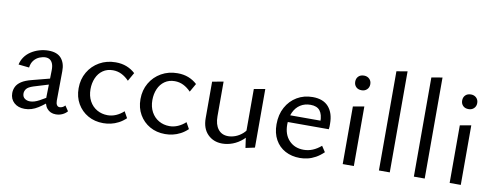

<svg xmlns="http://www.w3.org/2000/svg" viewBox="-61 -1024 3459 1342"><g transform="rotate(10 1668.5 -353.5)"><path d="M371 6Q331 6 308 -22Q285 -50 286 -104L290 -289Q291 -319 284 -337.5Q277 -356 264 -365Q251 -374 232 -374Q213 -374 190.5 -365Q168 -356 151.5 -336Q135 -316 131 -284L55 -292Q61 -321 78 -345.5Q95 -370 121.5 -387.5Q148 -405 180 -414.5Q212 -424 245 -424Q307 -424 336 -390Q365 -356 364 -299L362 -89Q362 -70 369 -59Q376 -48 389 -48Q399 -48 409.5 -53Q420 -58 427 -67L452 -30Q439 -14 417.5 -4Q396 6 371 6ZM150 6Q103 6 74.5 -20Q46 -46 46 -88Q46 -112 56.5 -133.5Q67 -155 92.5 -172Q118 -189 165 -201L330 -244L335 -205L184 -159Q147 -147 135.5 -131.5Q124 -116 124 -99Q124 -76 139.5 -64Q155 -52 178 -52Q207 -52 243 -71.5Q279 -91 324 -120L333 -93Q290 -52 244.5 -23Q199 6 150 6Z M708 9Q647 9 599.5 -18Q552 -45 524.5 -92.5Q497 -140 497 -202Q497 -266 526.5 -316.5Q556 -367 607 -396Q658 -425 722 -425Q765 -425 799.5 -411.5Q834 -398 861 -373L827 -313Q802 -339 773.5 -353Q745 -367 712 -367Q671 -367 641 -346Q611 -325 595.5 -289Q580 -253 580 -210Q580 -162 599.5 -126Q619 -90 653 -70.5Q687 -51 729 -51Q759 -51 788 -63.5Q817 -76 842 -99L867 -54Q843 -31 816 -17Q789 -3 762 3Q735 9 708 9Z M1147 9Q1086 9 1038.5 -18Q991 -45 963.5 -92.5Q936 -140 936 -202Q936 -266 965.5 -316.5Q995 -367 1046 -396Q1097 -425 1161 -425Q1204 -425 1238.5 -411.5Q1273 -398 1300 -373L1266 -313Q1241 -339 1212.5 -353Q1184 -367 1151 -367Q1110 -367 1080 -346Q1050 -325 1034.5 -289Q1019 -253 1019 -210Q1019 -162 1038.5 -126Q1058 -90 1092 -70.5Q1126 -51 1168 -51Q1198 -51 1227 -63.5Q1256 -76 1281 -99L1306 -54Q1282 -31 1255 -17Q1228 -3 1201 3Q1174 9 1147 9Z M1552 5Q1489 5 1448.5 -36Q1408 -77 1408 -150V-409L1487 -423V-177Q1487 -119 1512.5 -86Q1538 -53 1584 -53Q1609 -53 1635.5 -63Q1662 -73 1685.5 -93.5Q1709 -114 1724 -147L1751 -123Q1728 -80 1695.5 -51.5Q1663 -23 1626 -9Q1589 5 1552 5ZM1718 7 1704 -92V-409L1783 -423V-7Z M2104 10Q2045 10 1999.5 -14.5Q1954 -39 1928.5 -85Q1903 -131 1903 -194Q1903 -263 1931.5 -315Q1960 -367 2009 -396Q2058 -425 2120 -425Q2195 -425 2233 -381.5Q2271 -338 2271 -262Q2271 -253 2271 -243Q2271 -233 2269 -223H2202V-263Q2202 -316 2181 -342.5Q2160 -369 2114 -369Q2073 -369 2042 -349Q2011 -329 1994 -292Q1977 -255 1977 -205Q1977 -134 2016.5 -92.5Q2056 -51 2120 -51Q2153 -51 2183.5 -63.5Q2214 -76 2243 -101L2270 -60Q2243 -34 2215 -18.5Q2187 -3 2159 3.5Q2131 10 2104 10ZM1945 -223 1954 -272H2259V-223Z M2407 0V-409L2486 -423V0ZM2447 -531Q2422 -531 2407.5 -545.5Q2393 -560 2393 -583Q2393 -606 2407.5 -620.5Q2422 -635 2447 -635Q2470 -635 2485 -620.5Q2500 -606 2500 -583Q2500 -560 2485 -545.5Q2470 -531 2447 -531Z M2664 0V-704L2741 -717V0Z M2912 0V-704L2989 -717V0Z M3166 0V-409L3245 -423V0ZM3206 -531Q3181 -531 3166.5 -545.5Q3152 -560 3152 -583Q3152 -606 3166.5 -620.5Q3181 -635 3206 -635Q3229 -635 3244 -620.5Q3259 -606 3259 -583Q3259 -560 3244 -545.5Q3229 -531 3206 -531Z"/></g></svg>

Font: Ysabeau Office Medium
Style: Regular
Weight: 500
Designer: Christian Thalmann (Catharsis Fonts)
Version: Version 2.001;gftools[0.9.30]; featfreeze: tnum,lnum,ss02